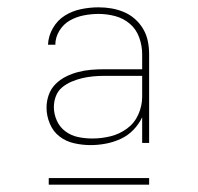

<svg xmlns="http://www.w3.org/2000/svg" viewBox="-20 -713 540 524"><path d="M227 -317Q205 -317 182.5 -322Q160 -327 142.5 -340.5Q125 -354 116 -375.5Q107 -397 107 -419Q107 -437 113 -454Q119 -471 131.5 -483.5Q144 -496 160 -504Q176 -512 193.5 -516.5Q211 -521 228.5 -522.5Q246 -524 264 -524H368V-565Q368 -588 360 -610.5Q352 -633 334.5 -648Q317 -663 294.5 -669Q272 -675 249 -675Q229 -675 208.5 -671Q188 -667 170.5 -657Q153 -647 142 -629Q131 -611 131 -591H111Q112 -615 124.5 -636.5Q137 -658 157 -670.5Q177 -683 201 -688Q225 -693 249 -693Q267 -693 284.5 -690Q302 -687 318.5 -680Q335 -673 348.5 -661Q362 -649 371 -633.5Q380 -618 383.5 -600.5Q387 -583 387 -565V-323H368V-393Q359 -374 344 -358.5Q329 -343 309.5 -334Q290 -325 269 -321Q248 -317 227 -317ZM232 -335Q257 -335 281.5 -341Q306 -347 326.5 -362Q347 -377 357.5 -400.5Q368 -424 368 -449V-506H264Q249 -506 233.5 -504.5Q218 -503 203.5 -499.5Q189 -496 175 -490Q161 -484 149.5 -474.5Q138 -465 132.5 -450.5Q127 -436 127 -421Q127 -402 135 -384Q143 -366 158.5 -354.5Q174 -343 193 -339Q212 -335 232 -335ZM113 -209V-227H387V-209Z"/></svg>

Font: Iosevka Curly Thin
Style: Regular
Weight: 100
Monospace: yes
Designer: Belleve Invis
Foundry: Belleve Invis
Version: Version 22.1.2; ttfautohint (v1.8.4)